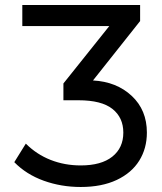

<svg xmlns="http://www.w3.org/2000/svg" viewBox="-20 -730 646 766"><path d="M566 -201Q566 -138 535.5 -89Q505 -40 445.5 -12Q386 16 302 16Q224 16 154.5 -9Q85 -34 37 -83L83 -157Q126 -114 182 -92Q238 -70 302 -70Q384 -70 428 -105Q472 -140 472 -201Q472 -261 428.5 -295.5Q385 -330 293 -330H233V-397L416 -626H69V-710H539V-646L351 -409Q445 -404 505.5 -347.5Q566 -291 566 -201Z"/></svg>

Font: AtCorfu Sans
Style: AtCorfu Sans Regular
Weight: 400
Designer: Kostas Teopoulos
Foundry: Kostas Teopoulos
Version: Version 1.00 July 8, 2025, initial release